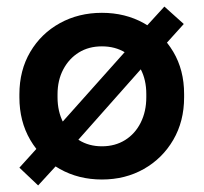

<svg xmlns="http://www.w3.org/2000/svg" viewBox="-20 -536 619 584"><path d="M96 28 39 -26 96 -89 159 -153 366 -385 416 -446 480 -516 539 -463 483 -401 416 -334 213 -105 163 -45ZM290 10Q219 10 162 -22Q105 -54 72 -110.5Q39 -167 39 -240V-249Q39 -322 72 -378Q105 -434 162 -465.5Q219 -497 290 -497Q361 -497 417.5 -465.5Q474 -434 507 -378.5Q540 -323 540 -250V-240Q540 -167 507 -110.5Q474 -54 417.5 -22Q361 10 290 10ZM290 -91Q330 -91 360.5 -110Q391 -129 408 -163Q425 -197 425 -240V-250Q425 -293 408 -325.5Q391 -358 360.5 -376.5Q330 -395 290 -395Q250 -395 220 -376.5Q190 -358 172.5 -325Q155 -292 155 -249V-240Q155 -197 172.5 -163Q190 -129 220 -110Q250 -91 290 -91Z"/></svg>

Font: SUSE Thin SemiBold
Style: Regular
Weight: 600
Version: Version 1.000